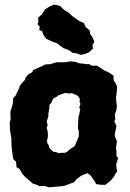

<svg xmlns="http://www.w3.org/2000/svg" viewBox="-20 -785 560 826"><path d="M248 16 223 18 191 21 172 15 149 16 141 11 120 4 108 -7 91 -21 76 -37 64 -58 51 -66 49 -89 37 -101 34 -120 32 -134 30 -155 29 -174V-190L26 -206L23 -226L22 -258L26 -274L25 -284V-305L32 -328L36 -344V-362L48 -375L54 -389L61 -402L66 -416L73 -426L87 -441L91 -453L103 -466L120 -475L121 -483L139 -491L153 -497L176 -508L197 -509L223 -517H258L283 -521L305 -519L323 -512H333L349 -509H364L376 -502L397 -503L415 -491L431 -481L447 -474L468 -460L469 -439L476 -429L484 -413L482 -387L479 -362L481 -342L483 -330L481 -313L474 -292L476 -272L472 -263L481 -243L474 -209L475 -196L483 -178L479 -148L481 -133V-114L488 -105L480 -78L481 -64L484 -47L476 -37L471 -26L457 -9L445 1L434 10H415L394 7L387 -5L371 -29L356 -40L345 -36L329 -29L309 -14L299 -1L274 8L262 13ZM231 -126 247 -128 256 -127 268 -131 276 -139 285 -146 292 -150 302 -157 306 -168 310 -177 316 -191 319 -199V-223L315 -231L316 -245V-260L317 -271L318 -283L321 -292L323 -304L325 -315L321 -322L326 -338L322 -348L324 -358L315 -373L301 -379L290 -384L277 -383L259 -385L246 -380L233 -376L223 -368L211 -363L205 -353L201 -343L193 -334L192 -317L190 -306L188 -295V-284L185 -276L181 -261L185 -248L181 -235L185 -220L186 -206V-195L182 -180L184 -168L189 -161L191 -152L195 -146L205 -136L210 -132L224 -130ZM328 -549 308 -556 294 -557 274 -570 253 -578 235 -591 225 -599 205 -606 179 -618 166 -636 161 -652 149 -655 151 -670 141 -681 145 -691 144 -709 160 -723 174 -745 197 -759 212 -765 221 -764 239 -759 256 -742 275 -731 292 -715 322 -694 342 -685 348 -669 366 -654 368 -638 376 -628 386 -606 378 -590 380 -576 363 -560 342 -552Z"/></svg>

Font: Winky Rough
Style: Bold
Weight: 700
Designer: Simon Atzbach
Foundry: typofactur
Version: Version 1.206; ttfautohint (v1.8.4.7-5d5b)